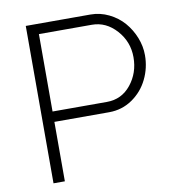

<svg xmlns="http://www.w3.org/2000/svg" viewBox="-80 -782 781 853"><g transform="rotate(-10 310.5 -355.0)"><path d="M92.8 0V-710H384.8Q428.2 -710 467.5 -690.7Q506.8 -671.4 533.7 -640.4Q560.5 -609.4 576.2 -570.1Q591.8 -530.8 591.8 -490.2Q591.8 -433.1 567.1 -382.6Q542.5 -332 495.8 -300Q449.2 -268.1 391.1 -268.1H144V0ZM144 -314.9H389.2Q456.1 -314.9 498 -367.2Q540 -419.4 540 -490.2Q540 -560.1 493.4 -612.1Q446.8 -664.1 382.8 -664.1H144Z"/></g></svg>

Font: Rawline Light
Style: Regular
Weight: 300
Designer: Matt McInerney, Pablo Impallari, Rodrigo Fuenzalida
Foundry: Matt McInerney, Pablo Impallari, Rodrigo Fuenzalida
Version: Version 4.020;PS 004.020;hotconv 1.0.88;makeotf.lib2.5.64775